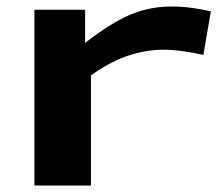

<svg xmlns="http://www.w3.org/2000/svg" viewBox="-20 -571 679 591"><path d="M242 -541V-439Q295 -480 338 -504.5Q381 -529 422 -540Q463 -551 508 -551Q540 -551 572 -546.5Q604 -542 629 -536L606 -402Q575 -409 543.5 -413.5Q512 -418 482 -418Q432 -418 377 -400.5Q322 -383 260 -339V0H86V-541Z"/></svg>

Font: Georama ExtraExtended SemiBold
Style: Regular
Weight: 600
Width: 8
Designer: Jean-Baptiste Levee
Foundry: Production Type
Version: Version 1.000